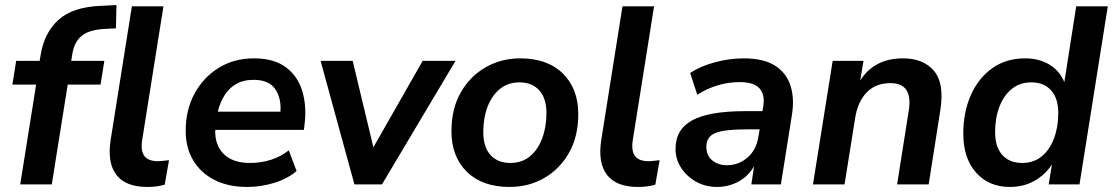

<svg xmlns="http://www.w3.org/2000/svg" viewBox="-20 -730 4405 760"><path d="M60 0 123 -395H29L44 -489H137L141 -513Q155 -600 211.5 -651.5Q268 -703 382 -707L441 -710L439 -618L387 -615Q331 -611 302.5 -587.5Q274 -564 266 -515L262 -489H393L378 -395H248L185 0ZM563 10Q478 10 441 -37.5Q404 -85 418 -176L502 -705H627L543 -177Q536 -133 551.5 -112.5Q567 -92 605 -92Q616 -92 627 -93.5Q638 -95 649 -96L632 1Q602 10 563 10Z M958 10Q884 10 829.5 -17.5Q775 -45 745 -95Q715 -145 715 -212Q715 -294 749.5 -358.5Q784 -423 845 -461Q906 -499 985 -499Q1065 -499 1112 -463.5Q1159 -428 1176.5 -369.5Q1194 -311 1186 -242L1183 -216H832Q830 -155 866 -120Q902 -85 969 -85Q1013 -85 1052.5 -97.5Q1092 -110 1123 -135L1154 -53Q1119 -23 1066.5 -6.5Q1014 10 958 10ZM984 -414Q942 -414 913 -396.5Q884 -379 867 -350Q850 -321 842 -288H1090Q1094 -342 1069 -378Q1044 -414 984 -414Z M1383 0 1249 -489H1376L1458 -147L1653 -489H1783L1492 0Z M1997 10Q1889 10 1828 -50Q1767 -110 1767 -211Q1767 -299 1803.5 -363.5Q1840 -428 1902 -463.5Q1964 -499 2039 -499Q2147 -499 2208 -439Q2269 -379 2269 -278Q2269 -190 2232.5 -125.5Q2196 -61 2134.5 -25.5Q2073 10 1997 10ZM2000 -85Q2046 -85 2077.5 -111Q2109 -137 2126 -182Q2143 -227 2143 -282Q2143 -341 2114.5 -372.5Q2086 -404 2036 -404Q1991 -404 1959 -378Q1927 -352 1910 -307.5Q1893 -263 1893 -207Q1893 -148 1921.5 -116.5Q1950 -85 2000 -85Z M2505 10Q2420 10 2383 -37.5Q2346 -85 2360 -176L2444 -705H2569L2485 -177Q2478 -133 2493.5 -112.5Q2509 -92 2547 -92Q2558 -92 2569 -93.5Q2580 -95 2591 -96L2574 1Q2544 10 2505 10Z M2818 10Q2773 10 2736 -10.5Q2699 -31 2676.5 -65Q2654 -99 2654 -141Q2654 -218 2720.5 -254Q2787 -290 2929 -290H2998L3001 -308Q3009 -355 2986.5 -380Q2964 -405 2908 -405Q2819 -405 2740 -355L2712 -441Q2750 -467 2808 -483Q2866 -499 2924 -499Q3003 -499 3048 -470Q3093 -441 3109 -391Q3125 -341 3115 -277L3071 0H2954L2965 -72Q2940 -30 2901 -10Q2862 10 2818 10ZM2857 -76Q2904 -76 2939 -106.5Q2974 -137 2982 -189L2987 -218H2935Q2847 -218 2811.5 -203.5Q2776 -189 2776 -149Q2776 -114 2799.5 -95Q2823 -76 2857 -76Z M3198 0 3276 -489H3398L3385 -411Q3440 -499 3555 -499Q3635 -499 3677 -449.5Q3719 -400 3702 -293L3656 0H3531L3577 -291Q3595 -401 3505 -401Q3446 -401 3410.5 -364Q3375 -327 3365 -263L3323 0Z M3977 10Q3894 10 3843.5 -47Q3793 -104 3793 -201Q3793 -285 3822.5 -352.5Q3852 -420 3907 -459.5Q3962 -499 4038 -499Q4091 -499 4132 -475.5Q4173 -452 4193 -405L4240 -705H4365L4253 0H4131L4144 -79Q4116 -37 4073.5 -13.5Q4031 10 3977 10ZM4026 -85Q4072 -85 4103.5 -111Q4135 -137 4152 -182Q4169 -227 4169 -282Q4169 -341 4140.5 -372.5Q4112 -404 4062 -404Q4017 -404 3985 -378Q3953 -352 3936 -307.5Q3919 -263 3919 -207Q3919 -148 3947.5 -116.5Q3976 -85 4026 -85Z"/></svg>

Font: Nunito Sans
Style: Bold Italic
Weight: 700
Italic angle: -9°
Designer: Vernon Adams
Foundry: Vernon Adams
Version: Version 3.006; ttfautohint (v1.8.3)